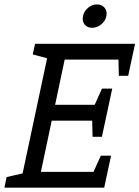

<svg xmlns="http://www.w3.org/2000/svg" viewBox="-62 -870 646 890"><path d="M170.7 -667H564L546.5 -593.7H237.8L193.5 -384.2H442.2L426.3 -310.8H177.8L127.5 -73.3H435.2L421 0H28.7ZM100.7 -667H180.7L170.2 -596.2L89.7 -617.8ZM-41.5 0 -31.5 -49.2 58.7 -70 38.5 0ZM452.7 -148.3 421 0H338.5L405.2 -148.3ZM532.2 -518.7H488.8L485.7 -667H564ZM458.2 -459.2 426.5 -310.8H344L410.7 -459.2ZM410.3 -235.8H367L363.8 -384.2H442.2ZM365 -741.2Q342.2 -741.2 330 -756.8Q317.8 -772.5 322.7 -795.3Q327.3 -818 346.2 -833.8Q365 -849.5 387.8 -849.5Q410.5 -849.5 423.1 -833.8Q435.7 -818 431 -795.3Q426.2 -772.5 406.9 -756.8Q387.7 -741.2 365 -741.2Z"/></svg>

Font: Epunda Slab Light
Style: Italic
Weight: 300
Italic angle: -12°
Designer: Simon Atzbach
Foundry: typofactur
Version: Version 1.102